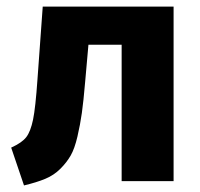

<svg xmlns="http://www.w3.org/2000/svg" viewBox="-20 -551 609 584"><path d="M110 -531H508V0H350V-415H249L239 -302Q234 -243 229 -207.5Q224 -172 215.5 -135.5Q207 -99 195 -78Q183 -57 163.5 -37.5Q144 -18 117.5 -7Q91 4 53 13L14 -102Q47 -117 60 -134Q73 -151 80.5 -187Q88 -223 94 -310Z"/></svg>

Font: FiraGO
Style: Bold
Weight: 700
Designer: bBox Type
Foundry: bBox Type GmbH
Version: Version 1.001;PS 001.001;hotconv 1.0.88;makeotf.lib2.5.64775